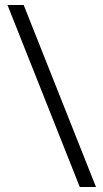

<svg xmlns="http://www.w3.org/2000/svg" viewBox="-20 -720 415 770"><path d="M75 -700 365 30H300L10 -700Z"/></svg>

Font: Cherry Swash
Style: Regular
Weight: 400
Designer: Kasatkina Nataliya
Foundry: Nataliya Kasatkina
Version: Version 1.001